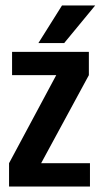

<svg xmlns="http://www.w3.org/2000/svg" viewBox="-20 -680 367 700"><path d="M308 -85V0H13V-85L185 -406H24V-491H304V-406L130 -85ZM327 -660 214 -523H120L206 -660Z"/></svg>

Font: Teko Medium
Style: Regular
Weight: 500
Designer: Manushi Parikh, Jonny Pinhorn
Foundry: Indian Type Foundry
Version: Version 1.106;PS 1.0;hotconv 1.0.78;makeotf.lib2.5.61930; tt